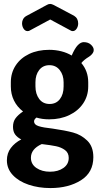

<svg xmlns="http://www.w3.org/2000/svg" viewBox="-20 -734 510 975"><path d="M127 -577Q124 -577 120 -576Q108 -576 100 -588Q92 -600 92 -616Q92 -627 97.5 -637Q103 -647 114 -653L218 -709Q226 -714 235 -714Q242 -714 252 -709L356 -654Q377 -641 377 -615Q377 -600 369 -588Q361 -576 349 -576Q345 -576 343 -577Q341 -578 339 -579L235 -635L131 -579ZM165 -137Q159 -132 156 -127.5Q153 -123 153 -117Q153 -101 176 -93.5Q199 -86 247 -81Q310 -72 351 -61Q392 -50 423 -20Q454 10 454 64Q454 142 391 181.5Q328 221 236 221Q176 221 125.5 204Q75 187 45 155Q15 123 15 80Q15 44 35 17.5Q55 -9 88 -26Q68 -36 57 -51Q46 -66 46 -90Q46 -116 59 -133.5Q72 -151 97 -168Q67 -191 51 -223.5Q35 -256 35 -295V-316Q35 -364 59.5 -401.5Q84 -439 128 -460Q172 -481 230 -481Q262 -481 291.5 -473.5Q321 -466 344 -452Q360 -489 375 -504.5Q390 -520 405 -520Q428 -520 442 -507Q456 -494 456 -480Q456 -472 451.5 -465Q447 -458 440 -452Q437 -450 436 -449Q435 -448 432 -446Q407 -431 393 -414Q428 -373 428 -316V-295Q428 -247 402.5 -209Q377 -171 332 -149.5Q287 -128 230 -128Q194 -128 165 -137ZM231 -403Q198 -403 179 -378.5Q160 -354 160 -316V-296Q160 -257 179 -231.5Q198 -206 232 -206Q265 -206 284 -230.5Q303 -255 303 -295V-316Q303 -353 283.5 -378Q264 -403 231 -403ZM195 -2H191Q137 23 137 67Q137 100 165 119Q193 138 234 138Q275 138 302 119Q329 100 329 68Q329 42 310 28Q291 14 264.5 8.5Q238 3 195 -2Z"/></svg>

Font: Dosis
Style: Regular
Weight: 400
Designer: Edgar Tolentino, Pablo Impallari, Igino Marini
Foundry: Edgar Tolentino, Pablo Impallari, Igino Marini
Version: Version 1.007;Glyphs 3.1.1 (3134)